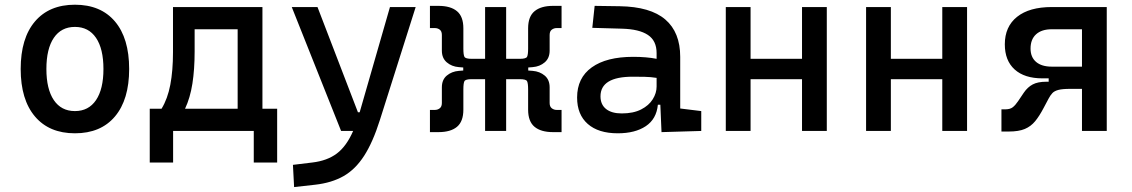

<svg xmlns="http://www.w3.org/2000/svg" viewBox="-20 -547 4728 802"><path d="M293 9.8Q185.5 9.8 126 -60.5Q66.4 -130.9 66.4 -258.8Q66.4 -387.2 126 -457.3Q185.5 -527.3 293 -527.3Q400.9 -527.3 460.2 -457.3Q519.5 -387.2 519.5 -258.8Q519.5 -130.9 460.2 -60.5Q400.9 9.8 293 9.8ZM293 -83Q350.1 -83 381.1 -128.9Q412.1 -174.8 412.1 -258.8Q412.1 -343.3 381.1 -388.9Q350.1 -434.6 293 -434.6Q235.8 -434.6 204.8 -388.9Q173.8 -343.3 173.8 -258.8Q173.8 -174.8 204.8 -128.9Q235.8 -83 293 -83Z M605.5 131.8V-92.8H654.8Q680.2 -134.3 691.4 -192.9Q702.6 -251.5 702.6 -329.1V-517.6H1076.2V-92.8H1137.7V131.8H1040V0H703.1V131.8ZM972.7 -92.8V-424.8H793V-332.5Q793 -257.3 783.7 -197.8Q774.4 -138.2 752.9 -92.8Z M1208.5 234.4 1203.6 141.6 1284.7 131.8Q1346.7 124.5 1387 94.2Q1427.2 64 1455.1 0H1404.8L1198.7 -517.6H1306.2L1475.1 -78.1H1482.4L1608.9 -517.6H1716.3L1566.9 -45.9Q1537.6 46.9 1501.2 103.5Q1464.8 160.2 1415.3 188.5Q1365.7 216.8 1296.4 224.6Z M1775.9 4.9V-87.9H1796.9Q1808.1 -87.9 1816.9 -94.7Q1825.7 -101.6 1825.7 -116.7V-182.1Q1825.7 -213.9 1846.2 -231.2Q1866.7 -248.5 1896.5 -251L1915 -252.4V-265.1L1896.5 -266.6Q1866.7 -269 1846.2 -286.6Q1825.7 -304.2 1825.7 -335.4V-400.9Q1825.7 -416.5 1816.9 -423.1Q1808.1 -429.7 1796.9 -429.7H1775.9V-522.5H1811.5Q1862.3 -522.5 1888.9 -500.2Q1915.5 -478 1915.5 -428.7V-345.7Q1915.5 -345.2 1915.5 -344.2Q1915.5 -318.4 1919.9 -309.8Q1924.3 -301.3 1950.2 -301.3H2006.3V-517.6H2094.2V-301.3H2151.4Q2177.2 -301.3 2181.6 -309.8Q2186 -318.4 2186 -344.2Q2186 -345.2 2186 -345.7V-428.7Q2186 -478 2212.9 -500.2Q2239.7 -522.5 2290 -522.5H2325.7V-429.7H2304.7Q2293.9 -429.7 2284.9 -423.1Q2275.9 -416.5 2275.9 -400.9V-335.4Q2275.9 -304.2 2255.4 -286.6Q2234.9 -269 2205.1 -266.6L2186.5 -265.1V-252.4L2205.1 -251Q2234.9 -248.5 2255.4 -231.2Q2275.9 -213.9 2275.9 -182.1V-116.7Q2275.9 -101.6 2284.9 -94.7Q2293.9 -87.9 2304.7 -87.9H2325.7V4.9H2290Q2239.7 4.9 2212.9 -17.3Q2186 -39.6 2186 -88.9V-171.9Q2186 -172.4 2186 -173.3Q2186 -199.2 2181.6 -207.8Q2177.2 -216.3 2151.4 -216.3H2094.2V0H2006.3V-216.3H1950.2Q1924.3 -216.3 1919.9 -207.8Q1915.5 -199.2 1915.5 -173.3Q1915.5 -172.4 1915.5 -171.9V-88.9Q1915.5 -39.6 1888.9 -17.3Q1862.3 4.9 1811.5 4.9Z M2743.2 4.9 2738.3 -109.4H2728Q2722.2 -49.8 2677.5 -20Q2632.8 9.8 2560.5 9.8Q2479.5 9.8 2435.1 -29.3Q2390.6 -68.4 2390.6 -139.6Q2390.6 -221.7 2451.9 -265.6Q2513.2 -309.6 2625 -309.6Q2680.7 -309.6 2722.7 -301.3V-325.2Q2722.7 -377 2686.3 -401.1Q2649.9 -425.3 2578.1 -427.2L2454.1 -430.7L2463.9 -522.5L2568.4 -521Q2696.8 -519 2759 -465.6Q2821.3 -412.1 2821.3 -309.6V-93.8L2909.2 -83V0ZM2722.7 -221.7Q2697.8 -225.6 2673.1 -226.1Q2648.4 -226.6 2623 -226.6Q2488.3 -226.6 2488.3 -144.5Q2488.3 -110.4 2511.5 -91.8Q2534.7 -73.2 2577.1 -73.2Q2625.5 -73.2 2658 -89.8Q2690.4 -106.4 2706.5 -132.3Q2722.7 -158.2 2722.7 -185.5Z M3330.1 0V-216.3H3115.2V0H3011.7V-517.6H3115.2V-301.3H3330.1V-517.6H3433.6V0Z M3916 0V-216.3H3701.2V0H3597.7V-517.6H3701.2V-301.3H3916V-517.6H4019.5V0Z M4334.5 -219.7Q4259.3 -219.7 4218.3 -256.8Q4177.2 -293.9 4177.2 -361.8Q4177.2 -436 4228.5 -476.8Q4279.8 -517.6 4373.5 -517.6H4603V0H4499.5V-175.8H4449.2Q4417.5 -175.8 4400.9 -171.4Q4384.3 -167 4376 -158.2Q4367.7 -149.4 4360.4 -135.7L4339.4 -96.2Q4321.8 -62.5 4304 -40.8Q4286.1 -19 4260.7 -8.3Q4235.4 2.4 4193.8 2.4H4163.1V-90.3H4179.2Q4199.2 -90.3 4210.2 -98.9Q4221.2 -107.4 4232.4 -124L4256.8 -160.2Q4272.5 -183.1 4293.7 -194.3Q4314.9 -205.6 4350.6 -205.6H4360.4V-219.7ZM4499.5 -268.6V-424.8H4373.5Q4331.1 -424.8 4307.9 -403.8Q4284.7 -382.8 4284.7 -344.2Q4284.7 -308.1 4307.9 -288.3Q4331.1 -268.6 4373.5 -268.6Z"/></svg>

Font: Cascadia Code NF
Style: Regular
Weight: 400
Monospace: yes
Designer: Aaron Bell
Foundry: Saja Typeworks
Version: Version 2404.023; ttfautohint (v1.8.4)